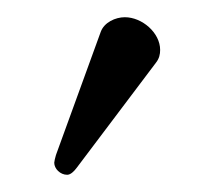

<svg xmlns="http://www.w3.org/2000/svg" viewBox="-20 -751 259 223"><path d="M125 -731C114 -731 101 -725 97 -714L45 -571C44 -568 43 -563 43 -562C43 -555 50 -548 58 -548C62 -548 66 -552 69 -556L161 -678C165 -683 166 -688 166 -693C166 -713 145 -731 125 -731Z"/></svg>

Font: Linux Libertine O C
Style: Regular
Weight: 400
Designer: Philipp H. Poll
Foundry: Philipp H. Poll
Version: Version 4.0.3